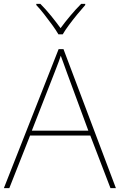

<svg xmlns="http://www.w3.org/2000/svg" viewBox="-20 -969 617 989"><path d="M549 0 445 -271H135L28 0H0L282 -716H307L577 0ZM325 -594Q321 -606 316 -619Q311 -632 305.5 -648Q300 -664 293 -682Q288 -667 282.5 -651.5Q277 -636 271 -621.5Q265 -607 260 -593L144 -296H435ZM281 -792Q269 -813 249 -840.5Q229 -868 207.5 -895.5Q186 -923 167 -943V-949H188Q216 -921 243.5 -887Q271 -853 292 -824Q313 -853 341.5 -887Q370 -921 398 -949H419V-943Q401 -923 378.5 -895.5Q356 -868 335.5 -840.5Q315 -813 303 -792Z"/></svg>

Font: Noto Sans Thai Thin
Style: Regular
Weight: 250
Designer: Monotype Design Team
Foundry: Monotype Imaging Inc.
Version: Version 2.001